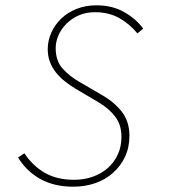

<svg xmlns="http://www.w3.org/2000/svg" viewBox="-20 -692 640 724"><path d="M256 12Q185 12 133 -16.5Q81 -45 48 -98L72 -114Q104 -66 149.5 -40Q195 -14 260 -14Q297 -14 329.5 -25.5Q362 -37 386 -58Q410 -79 424 -109Q438 -139 438 -176Q438 -221 414.5 -252Q391 -283 352 -306L264 -358Q244 -370 225 -385Q206 -400 191.5 -418Q177 -436 168.5 -458Q160 -480 160 -506Q160 -539 173.5 -569Q187 -599 211 -622Q235 -645 269 -658.5Q303 -672 344 -672Q404 -672 449 -646Q494 -620 520 -584L498 -566Q472 -599 432 -622.5Q392 -646 338 -646Q304 -646 277 -634Q250 -622 230.5 -602.5Q211 -583 200.5 -559Q190 -535 190 -510Q190 -462 216.5 -433Q243 -404 278 -384L364 -334Q411 -307 439.5 -270.5Q468 -234 468 -180Q468 -136 451.5 -101Q435 -66 406.5 -40.5Q378 -15 339.5 -1.5Q301 12 256 12Z"/></svg>

Font: Source Code Pro ExtraLight
Style: Italic
Weight: 200
Italic angle: -11°
Monospace: yes
Designer: Paul D. Hunt, Teo Tuominen
Foundry: Adobe Systems Incorporated
Version: Version 1.050;PS 1.000;hotconv 16.6.51;makeotf.lib2.5.65220